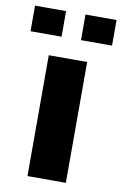

<svg xmlns="http://www.w3.org/2000/svg" viewBox="-112 -751 507 798"><g transform="rotate(10 142.0 -351.5)"><path d="M62 0V-510H224V0ZM-30 -595V-703H101V-595ZM183 -595V-703H314V-595Z"/></g></svg>

Font: Saira
Style: Bold
Weight: 700
Designer: Hector Gatti with collaboration of the Omnibus-Type team
Foundry: Omnibus-Type
Version: Version 1.100; ttfautohint (v1.8.3)